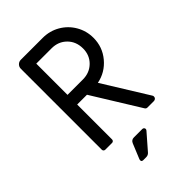

<svg xmlns="http://www.w3.org/2000/svg" viewBox="-260 -792 1082 1082"><g transform="rotate(-45 281.0 -251.0)"><path d="M90 -14V-659Q90 -674 100.5 -684.5Q111 -695 126 -695H300Q356 -695 402.5 -668Q449 -641 476 -594.5Q503 -548 503 -493Q503 -420 457 -365Q411 -310 341 -296L507 -28Q510 -24 510 -18Q510 -10 504.5 -5Q499 0 491 0H440Q430 0 425 -9L250 -292H172V-14Q172 -8 168 -4Q164 0 158 0H104Q98 0 94 -4Q90 -8 90 -14ZM294 -369Q348 -369 383.5 -404Q419 -439 419 -492Q419 -547 383.5 -582.5Q348 -618 294 -618H172V-369ZM202 174 239 84Q247 65 267 65H334Q340 65 344 69Q348 73 348 78Q348 84 344 88L263 181Q253 193 237 193H213Q205 193 202 187.5Q199 182 202 174Z"/></g></svg>

Font: Miriam Libre
Style: Regular
Weight: 400
Designer: Michal Sahar
Foundry: Hagilda
Version: Version 1.001